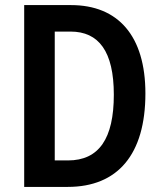

<svg xmlns="http://www.w3.org/2000/svg" viewBox="-20 -734 641 754"><path d="M551 -367C551 -593 444 -714 259 -714H75V0H246C442 0 551 -127 551 -367ZM427 -362C427 -190 369 -104 247 -104H195V-610H257C368 -610 427 -532 427 -362Z"/></svg>

Font: Noto Sans Armenian Condensed SemiBold
Style: Regular
Weight: 600
Width: 3
Designer: Monotype Design Team
Foundry: Monotype Imaging Inc.
Version: Version 2.008